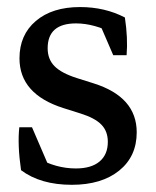

<svg xmlns="http://www.w3.org/2000/svg" viewBox="-20 -511 437 539"><path d="M181.6 7.8Q93.8 7.8 39.1 -33.2Q28.8 -104 34.2 -153.8H69.8L122.6 -31.2L84.5 -67.9Q137.2 -38.1 192.9 -38.1Q236.3 -38.1 259.5 -57.6Q282.7 -77.1 282.7 -112.8Q282.7 -142.6 264.6 -161.1Q246.6 -179.7 206.1 -192.4L158.2 -207.5Q34.7 -246.6 34.7 -347.2Q34.7 -413.1 80.6 -452.1Q126.5 -491.2 204.6 -491.2Q274.4 -491.2 330.6 -461.9Q339.4 -403.8 335.4 -356H297.9L254.9 -455.6L301.8 -415.5Q244.6 -445.3 193.4 -445.3Q113.8 -445.3 113.8 -375.5Q113.8 -344.7 133.1 -325.2Q152.3 -305.7 195.3 -292L243.2 -276.9Q363.8 -238.8 363.8 -139.6Q363.8 -71.8 314.5 -32Q265.1 7.8 181.6 7.8Z"/></svg>

Font: Markazi Text
Style: Regular
Weight: 400
Designer: Borna Izadpanah (Arabic designer), Fiona Ross (Arabic design director) and Florian Runge (Latin designer)
Foundry: Borna Izadpanah and Florian Runge
Version: Version 1.000